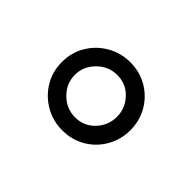

<svg xmlns="http://www.w3.org/2000/svg" viewBox="-63 -829 526 526"><g transform="rotate(45 200.0 -566.0)"><path d="M201 -434Q165 -434 134.5 -451.5Q104 -469 86 -499Q68 -529 68 -566Q68 -603 86 -633Q104 -663 134.5 -680.5Q165 -698 201 -698Q238 -698 268 -680.5Q298 -663 315.5 -633Q333 -603 333 -566Q333 -530 315.5 -499.5Q298 -469 268 -451.5Q238 -434 201 -434ZM201 -484Q235 -484 258 -508.5Q281 -533 281 -566Q281 -599 258 -623.5Q235 -648 201 -648Q167 -648 142.5 -623.5Q118 -599 118 -566Q118 -533 142.5 -508.5Q167 -484 201 -484Z"/></g></svg>

Font: Archivo SemiCondensed
Style: Regular
Weight: 400
Width: 4
Designer: Hector Gatti
Foundry: Omnibus-Type
Version: Version 2.001